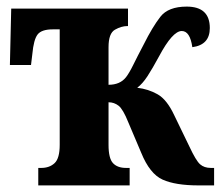

<svg xmlns="http://www.w3.org/2000/svg" viewBox="-20 -562 669 582"><path d="M96 0H373V-53H362Q336 -53 322.5 -67.5Q309 -82 309 -123V-252Q326 -252 339.5 -241.5Q353 -231 369 -191L408 -99Q434 -35 473 -17.5Q512 0 582 0H629V-53H619Q599 -53 586.5 -64Q574 -75 554 -118L508 -213Q486 -260 458 -276Q430 -292 396 -296Q412 -308 427 -331Q442 -354 462 -391Q503 -468 531 -468Q556 -468 563 -419Q616 -426 616 -477Q616 -542 546 -542Q490 -542 466 -511Q442 -480 416 -428Q396 -390 384 -365.5Q372 -341 362 -328Q344 -305 309 -305V-419Q309 -461 328.5 -472Q348 -483 366 -483H368V-536H14L10 -365H74L78 -398Q82 -442 94 -457.5Q106 -473 140 -473H161V-123Q161 -82 145.5 -67.5Q130 -53 105 -53H96Z"/></svg>

Font: Noto Serif ExtraCondensed Extra
Style: Regular
Weight: 800
Width: 3
Designer: Monotype Design Team
Foundry: Monotype Imaging Inc.
Version: Version 1.002